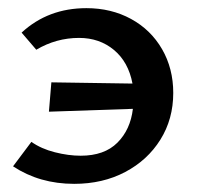

<svg xmlns="http://www.w3.org/2000/svg" viewBox="-20 -445 483 471"><path d="M405 -217Q405 -153 373.5 -102.5Q342 -52 287 -23Q232 6 162 6Q77 6 12 -37L57 -97Q81 -80 114.5 -71.5Q148 -63 178 -63Q236 -63 268 -95Q300 -127 306 -178L100 -171L106 -243L305 -240Q295 -293 259.5 -322.5Q224 -352 174 -352Q118 -352 69 -323L33 -365Q98 -425 192 -425Q253 -425 301.5 -398.5Q350 -372 377.5 -324.5Q405 -277 405 -217Z"/></svg>

Font: Ysabeau Semibold
Style: Regular
Weight: 600
Designer: Christian Thalmann (Catharsis Fonts)
Version: Version 0.003